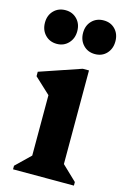

<svg xmlns="http://www.w3.org/2000/svg" viewBox="-113 -779 547 832"><g transform="rotate(15 160.5 -362.5)"><path d="M33 0V-16L98 -79V-350L27 -416V-436L212 -499H240V-79L306 -16V0ZM246 -574Q214 -574 193.5 -595.5Q173 -617 173 -650Q173 -683 193.5 -704Q214 -725 246 -725Q278 -725 298 -704Q318 -683 318 -650Q318 -617 298 -595.5Q278 -574 246 -574ZM75 -574Q43 -574 22.5 -595.5Q2 -617 2 -650Q2 -683 22.5 -704Q43 -725 75 -725Q106 -725 126.5 -704Q147 -683 147 -650Q147 -617 126.5 -595.5Q106 -574 75 -574Z"/></g></svg>

Font: Platypi SemiBold
Style: Regular
Weight: 600
Designer: David Sargent
Foundry: Bolt Cutter Type
Version: Version 1.200; ttfautohint (v1.8.4.7-5d5b)